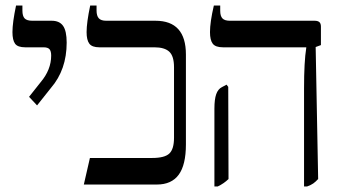

<svg xmlns="http://www.w3.org/2000/svg" viewBox="-20 -667 1235 694"><path d="M85 -317 127 -370Q165 -415 165 -466Q165 -482 159 -489Q153 -496 137 -496H71Q44 -496 34.5 -509Q25 -522 25 -551Q25 -585 38 -647H61V-629Q61 -609 69 -600.5Q77 -592 97 -592H167Q195 -592 208 -573.5Q221 -555 221 -513Q221 -415 164 -349L114 -286Z M305 -96H530Q575 -96 592 -112Q609 -128 609 -169V-424Q609 -464 592 -480Q575 -496 538 -496H339Q313 -496 303 -509Q293 -522 293 -551Q293 -585 306 -647H329V-629Q329 -610 337 -601Q345 -592 364 -592H542Q652 -592 652 -470V-145Q652 -71 626 -35.5Q600 0 547 0H283Z M1079 -348Q1079 -444 1087 -494V-496H786Q759 -496 749 -509Q739 -522 739 -551Q739 -587 753 -647H776V-628Q776 -609 784 -600.5Q792 -592 811 -592H1117Q1129 -592 1134.5 -587Q1140 -582 1140 -571V-504L1121 -497L1130 -20Q1121 -10 1112.5 -4Q1104 2 1090 7H1079ZM755 -274Q755 -308 761.5 -326.5Q768 -345 782 -352L799 -361L805 -353L806 -20Q790 -4 767 7H755Z"/></svg>

Font: Noto Serif Hebrew Narrow
Style: Regular
Weight: 400
Width: 4
Designer: Monotype Design Team
Foundry: Monotype Imaging Inc.
Version: Version 1.000